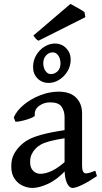

<svg xmlns="http://www.w3.org/2000/svg" viewBox="-20 -929 513 964"><path d="M466.8 -44.9Q425.3 -16.6 392.8 -1Q360.4 14.6 345.2 14.6Q327.1 14.6 315.7 -11Q304.2 -36.6 304.2 -80.1V-340.3Q304.2 -372.6 288.3 -394.3Q272.5 -416 228.5 -415Q199.7 -414.6 175.8 -397Q151.9 -379.4 154.8 -350.1Q155.3 -345.2 142.8 -339.4Q130.4 -333.5 112.5 -328.1Q94.7 -322.8 78.9 -319.8Q63 -316.9 57.1 -318.4L49.3 -339.8Q64.5 -374.5 100.3 -403.8Q136.2 -433.1 182.4 -450.9Q228.5 -468.8 274.4 -468.8Q332 -468.8 362.1 -438.7Q392.1 -408.7 392.1 -358.9V-96.7Q392.1 -58.6 411.6 -58.6Q418.5 -58.6 428.7 -61.3Q439 -64 458.5 -71.8ZM309.1 -235.8Q257.8 -227.5 229 -219.7Q200.2 -211.9 185.1 -203.1Q169.9 -194.3 159.7 -184.1Q147 -170.9 139.2 -154.8Q131.3 -138.7 131.3 -116.7Q131.3 -92.3 140.4 -79.1Q149.4 -65.9 161.4 -61Q173.3 -56.2 181.6 -56.2Q208 -56.2 239.3 -70.6Q270.5 -85 309.1 -119.1L313 -76.7Q267.1 -27.3 221.7 -6.3Q176.3 14.6 143.1 14.6Q118.2 14.6 93.8 3.4Q69.3 -7.8 53 -31.7Q36.6 -55.7 36.6 -93.3Q36.6 -129.4 49.3 -153.6Q62 -177.7 80.1 -195.8Q95.7 -211.9 119.1 -225.8Q142.6 -239.7 186.8 -252.2Q231 -264.6 309.1 -276.4ZM335 -630.9Q335 -597.2 318.4 -570.3Q301.8 -543.5 276.6 -528.1Q251.5 -512.7 225.1 -512.7Q190.4 -512.7 168.2 -535.4Q146 -558.1 146 -591.8Q146 -625.5 162.1 -652.3Q178.2 -679.2 203.4 -694.8Q228.5 -710.4 255.4 -710.4Q289.6 -710.4 312 -687.3Q334.5 -664.1 335 -630.9ZM283.7 -610.8Q283.7 -634.3 272.7 -650.1Q261.7 -666 245.1 -666Q225.1 -666 211.2 -650.6Q197.3 -635.3 197.3 -611.8Q197.3 -589.4 208 -573.2Q218.8 -557.1 235.4 -557.1Q254.9 -557.1 269.3 -571.3Q283.7 -585.4 283.7 -610.8ZM173.3 -724.6Q165 -728.5 159.2 -735.4Q153.3 -742.2 147.5 -750.5L333.5 -909.2Q340.3 -905.8 355.2 -897.7Q370.1 -889.6 384.5 -881.1Q398.9 -872.6 404.3 -867.7L408.7 -842.8Z"/></svg>

Font: Gentium Book Plus
Style: Regular
Weight: 400
Designer: Victor Gaultney, Annie Olsen, Iska Routamaa, Becca Hirsbrunner
Foundry: SIL International
Version: Version 6.101